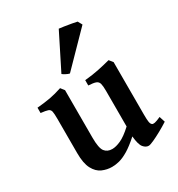

<svg xmlns="http://www.w3.org/2000/svg" viewBox="-170 -806 862 931"><g transform="rotate(-30 261.0 -341.0)"><path d="M517.1 -48.8Q494.6 -34.2 468.5 -19.8Q442.4 -5.4 421.1 4.2Q399.9 13.7 392.1 13.7Q376 13.7 362.8 -2.2Q349.6 -18.1 345.2 -65.4Q307.1 -31.2 278.8 -14.4Q250.5 2.4 228.5 8.1Q206.5 13.7 187 13.7Q158.7 13.7 132.6 2.2Q106.4 -9.3 89.8 -40.3Q73.2 -71.3 73.2 -128.9V-320.3Q73.2 -349.6 70.6 -362.3Q67.9 -375 55.9 -379.2Q43.9 -383.3 16.6 -386.2V-416Q60.1 -419.9 91.1 -425.5Q122.1 -431.2 158.7 -443.4L174.8 -422.9V-157.2Q174.8 -98.6 189.2 -79.8Q203.6 -61 231 -61Q252 -61 279.5 -73.5Q307.1 -85.9 345.2 -121.1V-320.3Q345.2 -347.7 341.6 -361.3Q337.9 -375 325 -379.9Q312 -384.8 283.7 -386.2V-416Q327.1 -419.9 363 -427.5Q398.9 -435.1 430.2 -443.4L446.8 -422.9V-128.4Q446.8 -100.1 449 -87.4Q451.2 -74.7 457.5 -70.3Q462.4 -66.4 473.1 -68.6Q483.9 -70.8 506.8 -81.1ZM235.8 -481Q227.5 -482.4 215.6 -488.8Q203.6 -495.1 198.7 -499.5L297.4 -696.3Q304.7 -695.8 325.2 -692.6Q345.7 -689.5 366.5 -685.8Q387.2 -682.1 394 -680.2L407.2 -656.2Z"/></g></svg>

Font: Namdhinggo SemiBold
Style: Regular
Weight: 600
Designer: Victor Gaultney
Foundry: SIL International
Version: Version 3.001